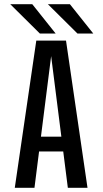

<svg xmlns="http://www.w3.org/2000/svg" viewBox="-20 -893 490 913"><path d="M115.1 -243.1H331.3V-172.6H115.1ZM302.6 0 221.7 -638H224.7L143.9 0H50.3L152.6 -700H293.9L396.1 0ZM423.6 -733.5H348.4L207.6 -873.1H312.3ZM244.7 -733.5H169.6L28.7 -873.1H133.4Z"/></svg>

Font: League Mono Thin Condensed
Style: Regular
Weight: 100
Width: 1
Designer: Tyler Finck
Foundry: The League of Moveable Type / Tyler Finck
Version: Version 2.300;RELEASE